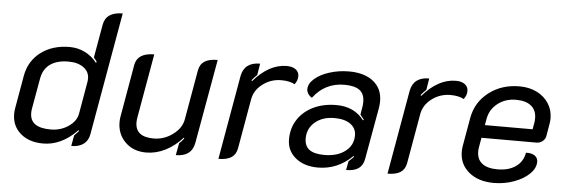

<svg xmlns="http://www.w3.org/2000/svg" viewBox="-47 -855 2979 1010"><g transform="rotate(5 1442.0 -350.0)"><path d="M41 -133Q41 -149 44 -165L74 -336Q88 -416 149.5 -462.5Q211 -509 302 -509Q345 -509 382.5 -490.5Q420 -472 446 -438L450 -443Q440 -458 433 -465L464 -641Q476 -709 564 -709L450 -62Q444 -27 419.5 -9Q395 9 355 9L365 -47L389 -73L386 -77Q303 9 206 9Q131 9 86 -30.5Q41 -70 41 -133ZM381 -164 411 -337Q412 -342 412 -352Q412 -388 382 -410Q352 -432 302 -432Q242 -432 206 -406.5Q170 -381 161 -332L132 -169Q130 -161 130 -145Q130 -68 239 -68Q292 -68 333 -96Q374 -124 381 -164Z M1004 -65Q991 9 907 9L919 -55Q928 -62 944 -82L941 -86Q901 -41 851.5 -16Q802 9 750 9Q682 9 639.5 -33Q597 -75 597 -139Q597 -154 600 -170L648 -445Q660 -509 748 -509L689 -174Q686 -158 686 -145Q686 -68 783 -68Q838 -68 884 -102Q930 -136 938 -183L984 -445Q990 -478 1014 -493.5Q1038 -509 1083 -509Z M1276 -317 1230 -55Q1224 -22 1200 -6.5Q1176 9 1132 9L1210 -435Q1224 -509 1307 -509L1297 -448Q1284 -436 1269 -418L1273 -414Q1355 -509 1448 -509Q1478 -509 1495.5 -496Q1513 -483 1513 -460Q1513 -438 1497 -417Q1470 -432 1426 -432Q1371 -432 1327.5 -399Q1284 -366 1276 -317Z M1493 -126Q1493 -185 1522.5 -230.5Q1552 -276 1605 -301.5Q1658 -327 1726 -327Q1821 -327 1872 -259L1876 -263Q1873 -267 1856 -288L1863 -330Q1865 -340 1865 -357Q1865 -398 1839 -417.5Q1813 -437 1759 -437Q1656 -437 1594 -354Q1581 -361 1573.5 -373Q1566 -385 1566 -397Q1566 -426 1595.5 -452Q1625 -478 1674 -493.5Q1723 -509 1777 -509Q1859 -509 1906 -471Q1953 -433 1953 -367Q1953 -350 1950 -332L1901 -58Q1895 -24 1872 -7.5Q1849 9 1806 9L1815 -38Q1838 -59 1842 -64L1839 -68Q1761 9 1657 9Q1584 9 1538.5 -28.5Q1493 -66 1493 -126ZM1837 -176Q1837 -214 1806.5 -236Q1776 -258 1722 -258Q1659 -258 1619.5 -224.5Q1580 -191 1580 -138Q1580 -98 1606 -79Q1632 -60 1685 -60Q1753 -60 1795 -92Q1837 -124 1837 -176Z M2169 -317 2123 -55Q2117 -22 2093 -6.5Q2069 9 2025 9L2103 -435Q2117 -509 2200 -509L2190 -448Q2177 -436 2162 -418L2166 -414Q2248 -509 2341 -509Q2371 -509 2388.5 -496Q2406 -483 2406 -460Q2406 -438 2390 -417Q2363 -432 2319 -432Q2264 -432 2220.5 -399Q2177 -366 2169 -317Z M2404 -141Q2404 -157 2407 -173L2433 -321Q2448 -405 2515.5 -457Q2583 -509 2677 -509Q2729 -509 2769 -489Q2809 -469 2831.5 -434Q2854 -399 2854 -355Q2854 -339 2851 -324L2840 -260Q2837 -244 2823 -233Q2809 -222 2793 -222H2501L2493 -177Q2490 -162 2490 -150Q2490 -107 2518 -85.5Q2546 -64 2599 -64Q2658 -64 2695.5 -90.5Q2733 -117 2741 -164Q2769 -166 2786.5 -154.5Q2804 -143 2804 -122Q2804 -88 2773.5 -58Q2743 -28 2692.5 -9.5Q2642 9 2586 9Q2504 9 2454 -32.5Q2404 -74 2404 -141ZM2765 -290 2771 -324Q2773 -333 2773 -349Q2773 -391 2745 -414Q2717 -437 2665 -437Q2609 -437 2568.5 -405.5Q2528 -374 2519 -324L2513 -290Z"/></g></svg>

Font: K2D
Style: Italic
Weight: 400
Italic angle: -10°
Designer: Katatrad Aksorn Co.,Ltd.
Foundry: Cadson Demak Co.,Ltd.
Version: Version 1.000; ttfautohint (v1.6)